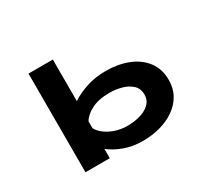

<svg xmlns="http://www.w3.org/2000/svg" viewBox="-144 -1001 1388 1264"><g transform="rotate(-30 550.0 -369.5)"><path d="M185 0V-750H370V-434Q419 -467 486.5 -489Q554 -511 633 -511Q725 -511 800 -481.8Q875 -452.5 919.5 -394.8Q964 -337 964 -252.5Q964 -188.5 936.2 -139.5Q908.5 -90.5 860.2 -57Q812 -23.5 749.8 -6.2Q687.5 11 618.5 11Q540.5 11 477.5 -12.2Q414.5 -35.5 370 -70.5V0ZM582.5 -374Q498.5 -374 445 -346Q391.5 -318 370 -280V-229Q381 -205 410.2 -181.2Q439.5 -157.5 483.2 -141.8Q527 -126 580.5 -126Q629.5 -126 674.5 -138.8Q719.5 -151.5 748.5 -179Q777.5 -206.5 777.5 -250Q777.5 -294 749 -321.2Q720.5 -348.5 675.8 -361.2Q631 -374 582.5 -374Z"/></g></svg>

Font: Trispace Expanded
Style: Bold
Weight: 700
Width: 7
Designer: Tyler Finck
Foundry: Etcetera Type Company
Version: Version 1.210; ttfautohint (v1.8.3)